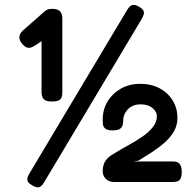

<svg xmlns="http://www.w3.org/2000/svg" viewBox="-20 -755 818 804"><path d="M116 22Q102 14 97.5 6.5Q93 -1 95 -9.5Q97 -18 104 -30L511 -711Q518 -723 525 -729Q532 -735 541 -734.5Q550 -734 562 -727Q576 -719 580 -711.5Q584 -704 582 -695.5Q580 -687 573 -675L165 8Q159 18 152.5 24Q146 30 137 29.5Q128 29 116 22ZM197 -330Q178 -330 169 -335.5Q160 -341 157 -350Q154 -359 154 -369V-583Q145 -576 135 -569.5Q125 -563 115 -558Q104 -553 94.5 -555.5Q85 -558 75 -569Q61 -584 61 -599Q61 -614 78 -629L163 -704Q171 -712 179 -715Q187 -718 198 -718Q222 -718 231.5 -707.5Q241 -697 241 -678V-368Q241 -358 238.5 -349Q236 -340 226.5 -335Q217 -330 197 -330ZM456 7Q445 7 434.5 2Q424 -3 417 -13.5Q410 -24 410 -39Q410 -53 414 -65.5Q418 -78 427.5 -89Q437 -100 454 -110Q487 -130 519.5 -148Q552 -166 578.5 -184.5Q605 -203 621 -224Q637 -245 637 -268Q637 -280 629 -291.5Q621 -303 606 -310.5Q591 -318 568 -318Q545 -318 529 -308Q513 -298 504.5 -282.5Q496 -267 496 -252Q496 -239 493 -229.5Q490 -220 480.5 -214.5Q471 -209 450 -209Q430 -209 421 -216.5Q412 -224 411 -234.5Q410 -245 410 -254Q410 -296 430.5 -330Q451 -364 486.5 -384Q522 -404 567 -404Q613 -404 648 -385.5Q683 -367 703 -334.5Q723 -302 723 -261Q723 -231 709 -206Q695 -181 671 -159.5Q647 -138 618 -119Q589 -100 559 -82L539 -79H704Q714 -79 722 -76Q730 -73 735.5 -63.5Q741 -54 741 -35Q741 -16 736 -7Q731 2 722.5 4.5Q714 7 704 7Z"/></svg>

Font: Fredoka SemiExpanded Medium
Style: Regular
Weight: 500
Width: 6
Designer: Ben Nathan
Foundry: Milena B. Brandão, Ben Nathan
Version: Version 2.001